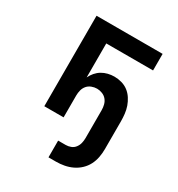

<svg xmlns="http://www.w3.org/2000/svg" viewBox="-176 -645 903 974"><g transform="rotate(30 275.0 -158.0)"><path d="M253 214V116H297Q312 116 326.5 110.5Q341 105 350.5 92.5Q360 80 363.5 65Q367 50 367 35V-128Q367 -144 363 -159.5Q359 -175 349 -187Q339 -199 323.5 -205Q308 -211 293 -211Q277 -211 261.5 -205Q246 -199 236 -187Q226 -175 222 -159.5Q218 -144 218 -128V0H105V-530H492V-433H218V-234Q226 -251 238.5 -265.5Q251 -280 267 -289.5Q283 -299 301.5 -303.5Q320 -308 339 -308Q360 -308 381.5 -302Q403 -296 420 -283Q437 -270 449 -251.5Q461 -233 468 -213Q475 -193 477.5 -171Q480 -149 480 -128V35Q480 59 475.5 83Q471 107 460 128.5Q449 150 431 167Q413 184 391 194.5Q369 205 345 209.5Q321 214 297 214Z"/></g></svg>

Font: Lode Term
Style: Bold
Weight: 700
Monospace: yes
Designer: Belleve Invis
Foundry: Belleve Invis
Version: Version 29.2.0